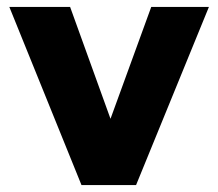

<svg xmlns="http://www.w3.org/2000/svg" viewBox="-20 -536 632 556"><path d="M216 0 7 -516H183L300 -192L418 -516H585L374 0Z"/></svg>

Font: Red Hat Text
Style: Bold
Weight: 700
Designer: Pentagram, MCKL
Foundry: MCKL
Version: Version 1.030